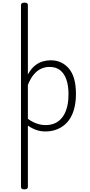

<svg xmlns="http://www.w3.org/2000/svg" viewBox="-20 -973 675 1446"><path d="M164 453Q150 453 144 448.5Q138 444 138 434V-934Q138 -944 144.5 -948.5Q151 -953 165 -953Q178 -953 184 -948.5Q190 -944 190 -934V-412Q214 -456 243 -479Q272 -502 302.5 -510.5Q333 -519 362 -519Q446 -519 499 -456.5Q552 -394 552 -266Q552 -214 542.5 -170Q533 -126 514 -91.5Q495 -57 466.5 -33Q438 -9 401.5 4Q365 17 321 17Q286 17 254 6Q222 -5 190 -27V434Q190 444 183.5 448.5Q177 453 164 453ZM190 -78Q225 -53 258 -42Q291 -31 323 -31Q355 -31 381.5 -40Q408 -49 429 -67.5Q450 -86 465 -114Q480 -142 488 -179.5Q496 -217 496 -263Q496 -327 480 -373.5Q464 -420 432.5 -444.5Q401 -469 353 -469Q320 -469 290 -455.5Q260 -442 234.5 -412Q209 -382 190 -333Z"/></svg>

Font: Playwrite US Modern ExtraLight
Style: Regular
Weight: 250
Designer: Veronika Burian, José Scaglione
Foundry: TypeTogether
Version: Version 1.003